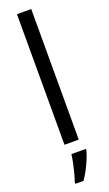

<svg xmlns="http://www.w3.org/2000/svg" viewBox="-187 -794 597 1050"><g transform="rotate(-20 112.0 -269.5)"><path d="M154 0H71V-760H154ZM173 71Q167 93 155.5 120.5Q144 148 130 174Q116 200 101 221H54V210Q61 192 68 165Q75 138 81 109.5Q87 81 89 61H173Z"/></g></svg>

Font: Noto Sans Thai Condensed
Style: Regular
Weight: 400
Width: 3
Designer: Monotype Design Team
Foundry: Monotype Imaging Inc.
Version: Version 2.002